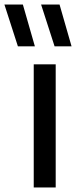

<svg xmlns="http://www.w3.org/2000/svg" viewBox="-90 -828 336 848"><path d="M59 0V-544H156V0ZM151 -623.5 91.5 -808H173L226 -623.5ZM-11 -623.5 -70.5 -808H11L64 -623.5Z"/></svg>

Font: Encode Sans Condensed Condensed Medium
Style: Regular
Weight: 500
Width: 3
Designer: Multiple Designers
Foundry: Impallari Type
Version: Version 3.000; ttfautohint (v1.8.3) -l 8 -r 50 -G 200 -x 14 